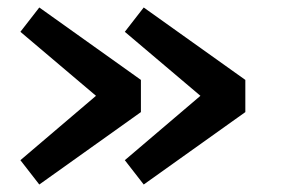

<svg xmlns="http://www.w3.org/2000/svg" viewBox="-20 -550 750 513"><path d="M635.5 -336.5V-250.5L364 -57L313.5 -122L515.5 -294L313.5 -465L364 -530ZM356.5 -336.5V-250.5L85 -57L34.5 -122L236.5 -294L34.5 -465L85 -530Z"/></svg>

Font: League Mono SemiBold
Style: Regular
Weight: 600
Width: 6
Designer: Tyler Finck
Foundry: The League of Moveable Type / Tyler Finck
Version: Version 2.300;RELEASE